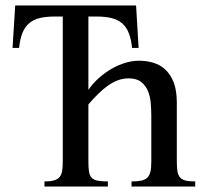

<svg xmlns="http://www.w3.org/2000/svg" viewBox="-20 -682 760 702"><path d="M460.9 0V-18.6Q482.4 -18.6 496.3 -21.5Q510.3 -24.4 518.6 -32.5Q526.9 -40.5 530 -54.7Q533.2 -68.8 533.2 -91.8V-258.8Q533.2 -280.8 531.2 -304.7Q529.3 -328.6 521 -348.9Q512.7 -369.1 496.1 -382.3Q479.5 -395.5 450.2 -395.5Q429.7 -395.5 410.9 -388.4Q392.1 -381.3 374.3 -368.7Q356.4 -356 338.9 -338.6Q321.3 -321.3 303.2 -300.3V-91.8Q303.2 -69.3 305.4 -54.9Q307.6 -40.5 314.9 -32.5Q322.3 -24.4 336.4 -21.5Q350.6 -18.6 374.5 -18.6V0H142.6V-18.6Q164.6 -18.6 177.7 -22.5Q190.9 -26.4 198 -34.9Q205.1 -43.5 207.3 -57.4Q209.5 -71.3 209.5 -91.8V-621.6H181.2Q148.4 -621.6 125.2 -616Q102.1 -610.4 86.4 -596.9Q70.8 -583.5 62 -561.5Q53.2 -539.6 49.8 -506.8H25.9L35.6 -662.1H477.5L486.8 -506.8H462.9Q459.5 -539.6 450.7 -561.5Q441.9 -583.5 426.3 -596.9Q410.6 -610.4 387.5 -616Q364.3 -621.6 332 -621.6H303.2V-353.5Q320.3 -378.4 342.8 -397.9Q365.2 -417.5 389.6 -431.4Q414.1 -445.3 439.5 -452.6Q464.8 -460 487.8 -460Q516.1 -460 541.3 -452.4Q566.4 -444.8 585.4 -426.8Q604.5 -408.7 615.5 -379.4Q626.5 -350.1 626.5 -306.6V-91.8Q626.5 -70.3 628.7 -56.2Q630.9 -42 637.9 -33.7Q645 -25.4 658.2 -22Q671.4 -18.6 693.8 -18.6V0Z"/></svg>

Font: Doulos SIL
Style: Regular
Weight: 400
Designer: Walt Agee, Victor Gaultney, Peter Martin, Debbi Hosken
Foundry: SIL International
Version: Version 4.110; 2011; Maintenance release